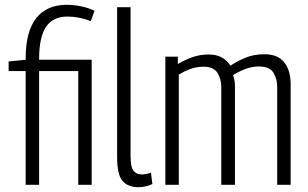

<svg xmlns="http://www.w3.org/2000/svg" viewBox="-20 -770 1284 800"><path d="M87 0V-474H16V-514L87 -521V-527Q87 -639 131 -694.5Q175 -750 258 -750Q286 -750 316.5 -744Q347 -738 374 -725L358 -682Q310 -701 261 -701Q201 -701 172 -658.5Q143 -616 143 -525V-521H362V0H306V-474H143V0Z M524 -740V-122Q524 -72 537 -57.5Q550 -43 570 -43Q586 -43 609 -50L615 -3Q602 3 587 6.5Q572 10 557 10Q514 10 491 -15.5Q468 -41 468 -117V-740Z M669 0V-534H721V-503Q751 -521 782.5 -532Q814 -543 849 -543Q882 -543 904.5 -530.5Q927 -518 940 -496Q966 -514 1001.5 -529Q1037 -544 1082 -544Q1138 -544 1164.5 -510Q1191 -476 1191 -421V0H1135V-408Q1135 -442 1119 -467.5Q1103 -493 1058 -493Q1029 -493 1001 -482Q973 -471 951 -457Q959 -436 959 -410V0H902V-407Q902 -441 886 -466.5Q870 -492 827 -492Q800 -492 774.5 -483Q749 -474 725 -459V0Z"/></svg>

Font: Georama SemiCondensed Light
Style: Regular
Weight: 300
Width: 4
Designer: Jean-Baptiste Levee
Foundry: Production Type
Version: Version 1.000